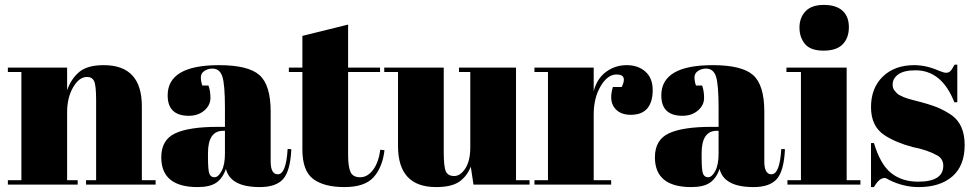

<svg xmlns="http://www.w3.org/2000/svg" viewBox="-20 -751 3964 781"><path d="M12 -476H253V-384Q269 -430 302 -458Q335 -486 402 -486Q557 -486 557 -319V-18H613V0H330V-18H371V-343Q371 -403 363 -420.5Q355 -438 334 -438Q302 -438 277.5 -396Q253 -354 253 -294V-18H296V0H12V-18H67V-458H12Z M866 -235H895V-312Q895 -407 884.5 -439.5Q874 -472 844 -472Q826 -472 811.5 -462.5Q797 -453 797 -436.5Q797 -420 803 -403H828Q836 -382 836 -352.5Q836 -323 811 -301.5Q786 -280 748 -280Q662 -280 662 -363Q662 -486 871 -486Q990 -486 1035.5 -445.5Q1081 -405 1081 -297V-94Q1081 -42 1110 -42Q1144 -42 1150 -145L1165 -144Q1161 -56 1132 -23Q1103 10 1037 10Q917 10 899 -64Q886 -26 860 -8Q834 10 784 10Q636 10 636 -111Q636 -182 692.5 -208.5Q749 -235 866 -235ZM895 -126V-219H888Q826 -219 826 -128V-112Q826 -60 831.5 -45Q837 -30 852.5 -30Q868 -30 881.5 -55.5Q895 -81 895 -126Z M1210 -143V-458H1155V-476H1210V-605L1396 -651V-476H1526V-458H1396V-121Q1396 -74 1405.5 -52Q1415 -30 1445 -30Q1475 -30 1497.5 -60Q1520 -90 1527 -142L1544 -140Q1536 -71 1500 -30.5Q1464 10 1381 10Q1298 10 1254 -23Q1210 -56 1210 -143Z M2134 0H1906L1895 -73Q1879 -33 1847.5 -11.5Q1816 10 1754 10Q1599 10 1599 -157V-458H1543V-476H1785V-133Q1785 -73 1793.5 -54Q1802 -35 1827.5 -35Q1853 -35 1873 -66Q1893 -97 1893 -152V-458H1847V-476H2079V-18H2134Z M2488 -448Q2451 -448 2423 -400Q2395 -352 2395 -286V-18H2466V0H2154V-18H2209V-458H2154V-476H2395V-380Q2408 -431 2445 -458.5Q2482 -486 2529 -486Q2576 -486 2605.5 -459.5Q2635 -433 2635 -384.5Q2635 -336 2613 -310Q2591 -284 2545.5 -284Q2500 -284 2478.5 -314Q2457 -344 2473 -397H2509Q2534 -448 2488 -448Z M2874 -235H2903V-312Q2903 -407 2892.5 -439.5Q2882 -472 2852 -472Q2834 -472 2819.5 -462.5Q2805 -453 2805 -436.5Q2805 -420 2811 -403H2836Q2844 -382 2844 -352.5Q2844 -323 2819 -301.5Q2794 -280 2756 -280Q2670 -280 2670 -363Q2670 -486 2879 -486Q2998 -486 3043.5 -445.5Q3089 -405 3089 -297V-94Q3089 -42 3118 -42Q3152 -42 3158 -145L3173 -144Q3169 -56 3140 -23Q3111 10 3045 10Q2925 10 2907 -64Q2894 -26 2868 -8Q2842 10 2792 10Q2644 10 2644 -111Q2644 -182 2700.5 -208.5Q2757 -235 2874 -235ZM2903 -126V-219H2896Q2834 -219 2834 -128V-112Q2834 -60 2839.5 -45Q2845 -30 2860.5 -30Q2876 -30 2889.5 -55.5Q2903 -81 2903 -126Z M3330 -545Q3277 -545 3254.5 -572Q3232 -599 3232 -639Q3232 -679 3256.5 -705Q3281 -731 3331 -731Q3381 -731 3407 -707.5Q3433 -684 3433 -640.5Q3433 -597 3408 -571Q3383 -545 3330 -545ZM3179 -476H3424V-18H3480V0H3183V-18H3238V-458H3179Z M3523 10V-169H3535Q3561 -82 3605 -47Q3649 -12 3715 -12Q3817 -12 3817 -77Q3817 -105 3792 -119Q3753 -141 3692 -153Q3624 -171 3578 -201Q3523 -237 3523 -315Q3523 -393 3571 -439.5Q3619 -486 3699 -486Q3748 -486 3800 -463Q3819 -455 3829 -455Q3839 -455 3846 -462Q3853 -469 3863 -488H3874V-335H3862Q3811 -465 3704 -465Q3657 -465 3634 -448.5Q3611 -432 3611 -407Q3611 -392 3618 -383.5Q3625 -375 3629 -371Q3633 -367 3642 -362.5Q3651 -358 3657 -355.5Q3663 -353 3675.5 -349Q3688 -345 3694 -344Q3762 -327 3792 -314.5Q3822 -302 3849 -284Q3904 -246 3904 -161.5Q3904 -77 3854 -33.5Q3804 10 3717 10Q3655 10 3597 -19Q3585 -27 3578 -27Q3556 -27 3535 10Z"/></svg>

Font: SVN-Abril Fatface
Style: Regular
Weight: 400
Designer: Veronika Burian, Jos? Scaglione
Foundry: TypeTogether
Version: Version 1.001